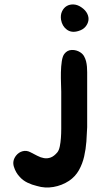

<svg xmlns="http://www.w3.org/2000/svg" viewBox="-20 -632 456 859"><path d="M330 -493Q300 -484 279 -499.5Q258 -515 253 -544Q250 -565 257.5 -581Q265 -597 278.5 -605Q292 -613 310 -612Q328 -611 346 -598Q363 -586 370.5 -570.5Q378 -555 375.5 -540Q373 -525 362 -512Q351 -499 330 -493ZM370 -309Q370 -297 370 -264Q370 -231 370 -192.5Q370 -154 370 -118Q370 -82 370 -63Q369 -33 366.5 1Q364 35 356.5 68Q349 101 333 129.5Q317 158 289 177Q257 198 219 204.5Q181 211 145 200Q123 195 102.5 185Q82 175 68 159Q50 140 42 113.5Q34 87 52 64Q64 49 81.5 44.5Q99 40 116 49Q132 57 147 65Q162 73 177 75.5Q192 78 207 72.5Q222 67 237 49Q244 40 247.5 23Q251 6 252.5 -14.5Q254 -35 254 -55.5Q254 -76 254 -92Q254 -114 254 -129.5Q254 -145 254 -158.5Q254 -172 254 -186.5Q254 -201 254 -222Q254 -234 253 -258Q252 -282 252.5 -308.5Q253 -335 256.5 -358Q260 -381 268 -391Q281 -408 301.5 -408.5Q322 -409 339 -398Q350 -391 356 -380.5Q362 -370 365 -358Q368 -346 369 -333.5Q370 -321 370 -309Z"/></svg>

Font: BM JUA 
Style: Regular
Weight: 400
Designer: BONGJIN KIM, JAEHYUN KEUM, JUHEE TAE
Foundry: WOOWA BROTHERS Corporation.
Version: Version 1.000